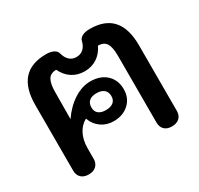

<svg xmlns="http://www.w3.org/2000/svg" viewBox="-130 -741 939 908"><g transform="rotate(-30 339.0 -287.0)"><path d="M56 -43V-401Q56 -584 220 -584Q245 -584 261 -575.5Q277 -567 280 -552Q287 -527 302 -513.5Q317 -500 339 -500Q361 -500 376.5 -513.5Q392 -527 398 -552Q401 -567 417 -575.5Q433 -584 459 -584Q622 -584 622 -401V-43Q622 -18 607 -4Q592 10 566 10Q540 10 525.5 -4Q511 -18 511 -43V-407Q511 -454 498 -475Q485 -496 453 -496Q436 -460 406.5 -441Q377 -422 339 -422Q301 -422 271.5 -441Q242 -460 225 -496Q194 -496 181 -474.5Q168 -453 168 -407L167 -260Q201 -310 246 -339Q291 -368 336 -368Q391 -368 423.5 -337.5Q456 -307 456 -257Q456 -209 423.5 -179Q391 -149 340 -149Q302 -149 273 -169.5Q244 -190 232 -224L230 -225Q200 -208 184 -175.5Q168 -143 168 -100V-43Q168 -19 153 -4.5Q138 10 112 10Q86 10 71 -4Q56 -18 56 -43ZM389 -258Q389 -281 374.5 -293Q360 -305 334 -305Q308 -305 294 -293Q280 -281 280 -258Q280 -236 294 -224.5Q308 -213 334 -213Q360 -213 374.5 -224.5Q389 -236 389 -258Z"/></g></svg>

Font: Kodchasan SemiBold
Style: Regular
Weight: 600
Version: Version 1.000; ttfautohint (v1.6)